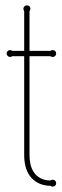

<svg xmlns="http://www.w3.org/2000/svg" viewBox="-20 -691 231 721"><path d="M90.8 -107.9Q90.8 -89.8 94.7 -73.2Q98.6 -56.6 107.7 -43.5Q116.7 -30.3 131.8 -22Q147 -13.7 168.9 -13.2Q173.3 -16.1 178.2 -16.1Q183.6 -16.1 187.3 -12.2Q190.9 -8.3 190.9 -2.9Q190.9 2.4 187.3 6.1Q183.6 9.8 178.2 9.8Q173.3 9.8 168.9 6.8Q141.1 5.9 122.3 -4.4Q103.5 -14.6 92 -30.5Q80.6 -46.4 75.7 -66.7Q70.8 -86.9 70.8 -107.9V-480H25.9Q22.9 -477.1 18.1 -477.1Q12.7 -477.1 8.8 -481Q4.9 -484.9 4.9 -490.2Q4.9 -495.6 8.8 -499.3Q12.7 -502.9 18.1 -502.9Q22.9 -502.9 25.9 -500H70.8V-648.9Q67.9 -653.8 67.9 -658.2Q67.9 -663.6 71.8 -667.2Q75.7 -670.9 81.1 -670.9Q86.4 -670.9 90.3 -667.2Q94.2 -663.6 94.2 -658.2Q94.2 -654.8 90.8 -648.9V-500H168.9Q173.3 -502.9 178.2 -502.9Q183.6 -502.9 187.3 -499.3Q190.9 -495.6 190.9 -490.2Q190.9 -484.9 187.3 -481Q183.6 -477.1 178.2 -477.1Q173.3 -477.1 168.9 -480H90.8Z"/></svg>

Font: Wire One
Style: Regular
Weight: 400
Designer: Alexei Vanyashin, Gayaneh Bagdasaryan
Foundry: Cyreal Type Foundry
Version: Version 1.000